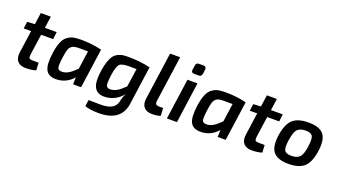

<svg xmlns="http://www.w3.org/2000/svg" viewBox="-70 -1331 3824 2166"><g transform="rotate(20 1842.0 -248.0)"><path d="M245 -402 209 -150Q205 -118 214.5 -107Q224 -96 257 -96H326L331 -6Q280 11 207 11Q140 11 108.5 -27Q77 -65 87 -134L125 -402H36L47 -485L138 -490L158 -631H278L258 -490H400L389 -402Z M871 0H775L778 -85Q695 11 573 12Q483 13 450.5 -47Q418 -107 438 -253Q450 -336 471.5 -387.5Q493 -439 528 -464Q563 -489 598.5 -496.5Q634 -504 691 -504Q818 -504 938 -475ZM806 -406 717 -407Q671 -407 647 -402.5Q623 -398 604.5 -380.5Q586 -363 577.5 -333Q569 -303 561 -247Q547 -144 555.5 -117Q564 -90 605 -90Q647 -90 686 -113.5Q725 -137 775 -187Z M1520 -475 1457 -25Q1431 207 1156 207Q1052 207 989 184L1000 107Q1072 109 1148 109Q1310 109 1335 7Q1336 2 1341 -18Q1346 -38 1349 -47.5Q1352 -57 1358.5 -73Q1365 -89 1373 -102Q1335 -52 1278 -21Q1221 10 1152 11Q1069 12 1034 -47.5Q999 -107 1020 -253Q1030 -320 1046.5 -367Q1063 -414 1083 -440.5Q1103 -467 1132.5 -481.5Q1162 -496 1188.5 -500Q1215 -504 1255 -504Q1399 -504 1520 -475ZM1389 -406 1297 -407Q1212 -407 1185.5 -380Q1159 -353 1143 -247Q1130 -146 1139 -117.5Q1148 -89 1187 -90Q1230 -91 1268.5 -114Q1307 -137 1357 -187Z M1806 -700 1728 -150Q1724 -119 1734.5 -107.5Q1745 -96 1777 -96H1821L1826 -5Q1794 11 1723 11Q1660 11 1628 -25Q1596 -61 1604 -126L1685 -700Z M2030 -703H2085Q2103 -703 2111.5 -693Q2120 -683 2118 -666L2111 -611Q2105 -578 2073 -578H2018Q1980 -578 1985 -616L1993 -670Q1996 -703 2030 -703ZM2022 0H1901L1970 -490H2090Z M2607 0H2511L2514 -85Q2431 11 2309 12Q2219 13 2186.5 -47Q2154 -107 2174 -253Q2186 -336 2207.5 -387.5Q2229 -439 2264 -464Q2299 -489 2334.5 -496.5Q2370 -504 2427 -504Q2554 -504 2674 -475ZM2542 -406 2453 -407Q2407 -407 2383 -402.5Q2359 -398 2340.5 -380.5Q2322 -363 2313.5 -333Q2305 -303 2297 -247Q2283 -144 2291.5 -117Q2300 -90 2341 -90Q2383 -90 2422 -113.5Q2461 -137 2511 -187Z M2959 -402 2923 -150Q2919 -118 2928.5 -107Q2938 -96 2971 -96H3040L3045 -6Q2994 11 2921 11Q2854 11 2822.5 -27Q2791 -65 2801 -134L2839 -402H2750L2761 -485L2852 -490L2872 -631H2992L2972 -490H3114L3103 -402Z M3422 -504Q3552 -504 3602.5 -442.5Q3653 -381 3633 -240Q3614 -102 3552.5 -44.5Q3491 13 3363 13Q3234 13 3182 -48Q3130 -109 3149 -249Q3169 -388 3230 -446Q3291 -504 3422 -504ZM3421 -407Q3352 -407 3321 -373Q3290 -339 3276 -240Q3262 -148 3280 -116Q3298 -84 3364 -84Q3433 -84 3464 -118.5Q3495 -153 3508 -249Q3521 -343 3503.5 -375Q3486 -407 3421 -407Z"/></g></svg>

Font: Exo 2.0 Semi Bold
Style: Italic
Weight: 600
Italic angle: -8°
Designer: Natanael Gama
Version: Version 1.001;PS 001.001;hotconv 1.0.70;makeotf.lib2.5.58329